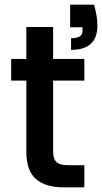

<svg xmlns="http://www.w3.org/2000/svg" viewBox="-20 -804 438 824"><path d="M384 -784Q392 -752 395 -733.5Q398 -715 398 -694Q398 -590 285 -590V-640Q310 -640 322 -647.5Q334 -655 334 -672V-687H281V-784ZM208 -551H342V-458H208V-153Q208 -122 222.5 -108.5Q237 -95 272 -95H342V0H252Q175 0 134 -36Q93 -72 93 -153V-458H28V-551H93V-688H208Z"/></svg>

Font: MSTAGE Medium
Style: Regular
Weight: 500
Designer: Ninad Kale (Devanagari), Jonny Pinhorn (Latin)
Foundry: Indian Type Foundry
Version: 4.004